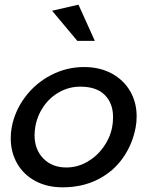

<svg xmlns="http://www.w3.org/2000/svg" viewBox="-20 -791 638 822"><path d="M561 -247Q565 -268 565 -293Q565 -353 537 -401Q509 -449 458 -476.5Q407 -504 340 -504Q265 -504 198.5 -469.5Q132 -435 87.5 -375.5Q43 -316 30 -245Q26 -224 26 -199Q26 -139 53.5 -91Q81 -43 131.5 -16Q182 11 248 11Q333 11 399.5 -23Q466 -57 507 -116Q548 -175 561 -247ZM464 -290Q464 -266 460 -246Q451 -200 422.5 -160.5Q394 -121 352.5 -97.5Q311 -74 264 -74Q203 -74 165.5 -112.5Q128 -151 128 -212Q128 -229 131 -247Q139 -295 166 -334.5Q193 -374 234.5 -397Q276 -420 324 -420Q393 -420 428.5 -384.5Q464 -349 464 -290ZM311 -616H386L316 -771L203 -745Z"/></svg>

Font: Geom
Style: Italic
Weight: 400
Italic angle: -10°
Version: Version 1.102